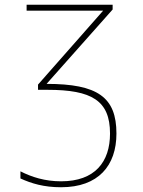

<svg xmlns="http://www.w3.org/2000/svg" viewBox="-20 -548 603 808"><path d="M237 240C394 240 470 149 470 14C470 -139 391 -195 176 -195L454 -508V-528H92V-503H414L140 -192V-170H180C366 -170 443 -125 443 14C443 133 380 215 237 215C169 215 113 197 66 173V203C112 224 164 240 237 240Z"/></svg>

Font: Noto Sans Mono SemiCondensed Thin
Style: Regular
Weight: 100
Width: 4
Designer: Monotype Design Team
Foundry: Monotype Imaging Inc.
Version: Version 2.014